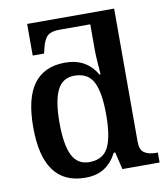

<svg xmlns="http://www.w3.org/2000/svg" viewBox="-85 -832 803 915"><g transform="rotate(-10 316.5 -375.0)"><path d="M51 -269Q51 -411 102 -479Q153 -547 253 -547Q357 -547 405 -463H411Q410 -476 407 -517Q404 -558 404 -579V-706H252Q215 -706 197 -690Q179 -674 169 -632L163 -607H108V-760H529V-117Q529 -76 550 -62Q571 -48 608 -48H615V0H435L415 -84H408Q385 -39 348 -14.5Q311 10 255 10Q51 10 51 -269ZM404 -269Q404 -377 378 -427.5Q352 -478 286 -478Q229 -478 203.5 -426.5Q178 -375 178 -269Q178 -163 203.5 -111.5Q229 -60 286 -60Q352 -60 378 -110.5Q404 -161 404 -269Z"/></g></svg>

Font: Noto Serif SemiBold
Style: Regular
Weight: 600
Designer: Monotype Design Team
Foundry: Monotype Imaging Inc.
Version: Version 1.001